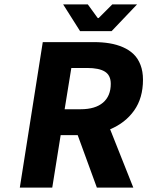

<svg xmlns="http://www.w3.org/2000/svg" viewBox="-20 -850 668 870"><path d="M342.8 -709 266.1 -830.1H377.9L422.9 -768.1H426.8L488.8 -830.1H601.1L485.8 -709ZM69.8 0 173.8 -659.2H404.8Q443.4 -659.2 476.1 -653.8Q508.8 -648.4 537.4 -636Q565.9 -623.5 585.7 -604.2Q605.5 -585 616.7 -555.7Q627.9 -526.4 627.9 -488.8Q627.9 -405.8 587.9 -349.4Q547.9 -293 479 -264.2L584 0H418.9L332 -237.8H254.9L216.8 0ZM272.9 -355H345.2Q411.6 -355 446.8 -385Q481.9 -415 481.9 -470.2Q481.9 -508.8 455.3 -525.4Q428.7 -542 375 -542H303.2Z"/></svg>

Font: Office Code Pro Bold Italic
Style: Regular
Weight: 700
Italic angle: -9°
Designer: Nathan Rutzky & Paul D. Hunt
Foundry: Adobe Systems Incorporated
Version: Version 1.004;PS 001.004;hotconv 1.0.70;makeotf.lib2.5.58329